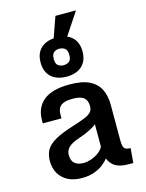

<svg xmlns="http://www.w3.org/2000/svg" viewBox="-138 -1020 848 1115"><g transform="rotate(-15 286.5 -463.0)"><path d="M213.4 11.2Q164.6 11.2 129.6 -7.1Q94.7 -25.4 76.4 -57.9Q58.1 -90.3 58.1 -131.3Q58.1 -169.4 73.2 -197.5Q88.4 -225.6 129.4 -249.3Q170.4 -272.9 247.6 -296.4Q289.1 -309.6 315.4 -320.3Q341.8 -331.1 354 -344.7Q366.2 -358.4 366.2 -379.9Q366.2 -400.9 358.6 -416Q351.1 -431.2 332.3 -439.5Q313.5 -447.8 279.8 -447.8Q240.2 -447.8 220.5 -438.2Q200.7 -428.7 194.1 -412.6Q187.5 -396.5 187.5 -375.5V-354.5H75.2V-372.6Q75.2 -448.7 126.2 -490.7Q177.2 -532.7 282.7 -532.7Q357.9 -532.7 401.9 -511Q445.8 -489.3 465.1 -449.5Q484.4 -409.7 484.4 -356V-144Q484.4 -106.4 493.9 -95.2Q503.4 -84 530.8 -84L523.4 3.9H498.5Q444.8 3.9 417 -12.9Q389.2 -29.8 376 -63Q362.8 -44.9 340.3 -27.8Q317.9 -10.7 286.4 0.2Q254.9 11.2 213.4 11.2ZM246.6 -70.8Q266.6 -70.8 290.5 -78.9Q314.5 -86.9 335.2 -101.6Q356 -116.2 366.2 -136.7V-271Q354 -260.3 325.9 -245.8Q297.9 -231.4 259.3 -218.3Q210.4 -202.1 191.9 -183.1Q173.3 -164.1 173.3 -137.2Q173.3 -103 192.4 -86.9Q211.4 -70.8 246.6 -70.8ZM280.3 -580.6Q222.2 -580.6 188.2 -611.3Q154.3 -642.1 154.3 -698.7Q154.3 -755.4 188.2 -785.6Q222.2 -815.9 280.3 -815.9Q338.4 -815.9 372.3 -785.6Q406.2 -755.4 406.2 -698.7Q406.2 -642.1 372.6 -611.3Q338.9 -580.6 280.3 -580.6ZM280.3 -649.4Q299.3 -649.4 313.2 -659.4Q327.1 -669.4 327.1 -698.7Q327.1 -727.1 313.2 -737.8Q299.3 -748.5 279.8 -748.5Q260.7 -748.5 247.1 -738.3Q233.4 -728 233.4 -699.2Q233.4 -669.9 247.1 -659.7Q260.7 -649.4 280.3 -649.4ZM245.6 -762.7 307.6 -938.5H431.2L314.9 -762.7Z"/></g></svg>

Font: Monda SemiBold
Style: Regular
Weight: 600
Designer: Vernon Adams
Foundry: Vernon Adams
Version: Version 2.200